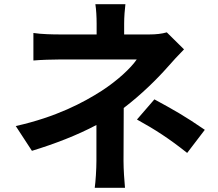

<svg xmlns="http://www.w3.org/2000/svg" viewBox="-20 -837 1040 914"><path d="M774 -683C750 -676 722 -673 691 -673H571V-725C571 -756 574 -793 577 -817H434C438 -792 440 -756 440 -725V-673H267C232 -673 177 -674 139 -680V-549C170 -552 233 -554 269 -554H631C602 -512 540 -454 463 -404C377 -349 248 -280 55 -237L132 -119C240 -152 347 -193 439 -242V-71C439 -31 435 29 431 57H575C572 26 568 -31 568 -71C568 -134 569 -243 569 -323C652 -386 728 -461 779 -519C800 -543 831 -577 856 -602ZM632 -268C719 -220 784 -178 871 -109L955 -219C859 -285 807 -314 715 -364Z"/></svg>

Font: Genne Gothic Bold
Style: Regular
Weight: 700
Designer: Ryoko NISHIZUKA (kana & ideographs); Paul D. Hunt (Latin, Greek & Cyrillic); Wenlong ZHANG (bopomofo); Sandoll Communica
Foundry: Adobe Systems Incorporated
Version: Version 1.004;PS 1.004;hotconv 16.6.51;makeotf.lib2.5.65220